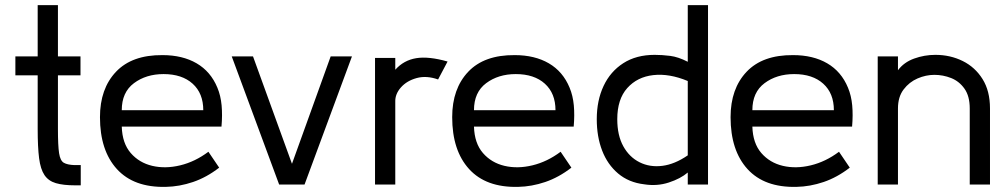

<svg xmlns="http://www.w3.org/2000/svg" viewBox="-20 -720 3922 749"><path d="M127 -216V-426H40V-500H127V-700H206V-500H294V-426H206V-216Q206 -152 210.5 -122.5Q215 -93 229 -85Q243 -77 270 -76H295V3H273Q227 3 198 -5.5Q169 -14 153.5 -37Q138 -60 132.5 -103Q127 -146 127 -216Z M844 -226H455Q457 -161 490 -123Q523 -85 574 -73Q625 -61 683 -75Q741 -89 793 -128L835 -66Q786 -28 733 -10Q680 8 627 9Q502 12 436 -60.5Q370 -133 370 -263Q370 -374 432.5 -440Q495 -506 614 -505Q692 -505 747 -473Q802 -441 828 -378Q841 -347 844.5 -309Q848 -271 844 -226ZM618 -431Q550 -431 502.5 -395.5Q455 -360 455 -290H773Q773 -356 731.5 -393.5Q690 -431 618 -431Z M1353 -500 1168 0H1069L884 -500H967L1119 -81L1270 -500Z M1443 0V-494H1522V-448Q1555 -485 1603.5 -493Q1652 -501 1726 -480L1689 -410Q1644 -426 1605.5 -415.5Q1567 -405 1544 -379Q1521 -353 1522 -323V0Z M2218 -226H1829Q1831 -161 1864 -123Q1897 -85 1948 -73Q1999 -61 2057 -75Q2115 -89 2167 -128L2209 -66Q2160 -28 2107 -10Q2054 8 2001 9Q1876 12 1810 -60.5Q1744 -133 1744 -263Q1744 -374 1806.5 -440Q1869 -506 1988 -505Q2066 -505 2121 -473Q2176 -441 2202 -378Q2215 -347 2218.5 -309Q2222 -271 2218 -226ZM1992 -431Q1924 -431 1876.5 -395.5Q1829 -360 1829 -290H2147Q2147 -356 2105.5 -393.5Q2064 -431 1992 -431Z M2493 -1Q2433 -8 2391.5 -43Q2350 -78 2329 -132.5Q2308 -187 2308 -255Q2308 -328 2334.5 -384.5Q2361 -441 2411.5 -473.5Q2462 -506 2534 -506Q2563 -506 2594.5 -502Q2626 -498 2663 -479V-700H2742V0H2663V-47Q2635 -23 2589 -8Q2543 7 2493 -1ZM2663 -114V-404Q2591 -434 2528.5 -427Q2466 -420 2427 -376.5Q2388 -333 2388 -255Q2388 -192 2411.5 -149.5Q2435 -107 2475 -87Q2515 -67 2563.5 -73Q2612 -79 2663 -114Z M3304 -226H2915Q2917 -161 2950 -123Q2983 -85 3034 -73Q3085 -61 3143 -75Q3201 -89 3253 -128L3295 -66Q3246 -28 3193 -10Q3140 8 3087 9Q2962 12 2896 -60.5Q2830 -133 2830 -263Q2830 -374 2892.5 -440Q2955 -506 3074 -505Q3152 -505 3207 -473Q3262 -441 3288 -378Q3301 -347 3304.5 -309Q3308 -271 3304 -226ZM3078 -431Q3010 -431 2962.5 -395.5Q2915 -360 2915 -290H3233Q3233 -356 3191.5 -393.5Q3150 -431 3078 -431Z M3842 0H3763V-297Q3763 -345 3742.5 -374Q3722 -403 3690.5 -415.5Q3659 -428 3625 -428Q3592 -428 3559.5 -414Q3527 -400 3505 -371Q3483 -342 3483 -297V0H3404V-500H3483V-446Q3506 -477 3546 -491.5Q3586 -506 3629 -506Q3687 -506 3735.5 -482Q3784 -458 3813 -411.5Q3842 -365 3842 -297Z"/></svg>

Font: Kulim Park
Style: Regular
Weight: 400
Designer: Noponies / Dale Sattler
Foundry: Noponies
Version: Version 1.000; ttfautohint (v1.8.3)